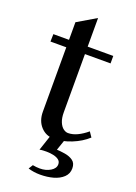

<svg xmlns="http://www.w3.org/2000/svg" viewBox="-165 -730 721 1015"><g transform="rotate(20 195.5 -222.5)"><path d="M200 16Q156 16 127 -16Q98 -48 98 -99V-476L113 -461H9L10 -503H113L98 -488V-602L203 -664V-488L188 -503H347V-461H188L203 -476V-134Q203 -101 212 -79.5Q221 -58 234.5 -48Q248 -38 261 -38Q287 -38 314 -51Q341 -64 367 -86L386 -58Q350 -25 299 -4.5Q248 16 200 16ZM197 219Q180 219 162.5 216.5Q145 214 130 209L145 185Q155 187 165.5 188Q176 189 185 189Q219 189 244.5 173.5Q270 158 270 135Q270 119 258 110Q246 101 227.5 97Q209 93 188 93Q179 93 169 93.5Q159 94 150 96L190 -24H267L232 78L228 64Q255 65 282.5 69.5Q310 74 328.5 87.5Q347 101 347 130Q347 160 326 180Q305 200 271.5 209.5Q238 219 197 219Z"/></g></svg>

Font: Wittgenstein Medium
Style: Regular
Weight: 500
Designer: Jörg Drees
Foundry: Jörg Drees
Version: Version 1.500